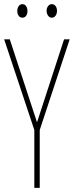

<svg xmlns="http://www.w3.org/2000/svg" viewBox="-20 -903 355 923"><path d="M158 -315 288 -714H315L171 -278V0H145V-278L0 -714H27ZM63 -850Q63 -863 69.5 -873Q76 -883 88 -883Q99 -883 105.5 -873.5Q112 -864 112 -850Q112 -836 105.5 -827Q99 -818 88 -818Q76 -818 69.5 -827.5Q63 -837 63 -850ZM204 -851Q204 -864 211 -873.5Q218 -883 229 -883Q240 -883 247 -874Q254 -865 254 -851Q254 -837 247 -827.5Q240 -818 229 -818Q218 -818 211 -828Q204 -838 204 -851Z"/></svg>

Font: Noto Sans Gujarati UI ExtraCondensed Thin
Style: Regular
Weight: 100
Width: 2
Designer: Jelle Bosma - Monotype Design Team, Universal Thirst
Foundry: Monotype Imaging Inc.
Version: Version 2.106; ttfautohint (v1.8.4.7-5d5b)